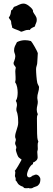

<svg xmlns="http://www.w3.org/2000/svg" viewBox="-20 -914 294 1066"><path d="M204.1 81.1Q204.1 98.1 197.8 107.7Q191.4 117.2 183.1 120.1L167 126Q163.1 128.4 159.7 130.1Q156.2 131.8 147.9 131.8Q145 131.8 143.3 131.6Q141.6 131.3 139.2 129.9Q136.7 129.9 134.5 130.4Q132.3 130.9 130.9 130.9H124Q117.2 130.9 114.5 129.6Q111.8 128.4 110.8 126L109.9 125Q108.9 123 105 121.8Q101.1 120.6 95.9 118.2Q90.8 115.7 85.4 111.6Q80.1 107.4 76.2 100.1Q73.2 92.8 66.9 87.9V75.2Q66.9 72.8 64.9 69.6Q63 66.4 63 62Q63 57.6 64 53.5Q64.9 49.3 64.9 43.9Q64.9 42.5 64.7 40.3Q64.5 38.1 62 35.2Q65.4 31.2 70.3 23.7Q75.2 16.1 80.6 7.1Q85.9 -2 91.1 -11.2Q96.2 -20.5 100.1 -27.8Q93.3 -32.7 87.9 -36.9Q82.5 -41 81.1 -43.9Q79.6 -45.9 77.4 -51.3Q75.2 -56.6 73 -63Q70.8 -69.3 69.3 -75Q67.9 -80.6 67.9 -83Q67.9 -85.9 69.3 -88.4Q70.8 -90.8 70.8 -94.2Q70.8 -101.1 67.4 -106.9Q64 -112.8 64 -118.2Q64 -123.5 65.9 -128.2Q67.9 -132.8 67.9 -138.2Q67.9 -142.6 65.9 -146.5Q64 -150.4 64 -155.8Q64 -165 66.7 -174.6Q69.3 -184.1 72.5 -193.8Q75.7 -203.6 78.4 -213.6Q81.1 -223.6 81.1 -233.9Q81.1 -245.1 80.3 -256.8Q79.6 -268.6 77.1 -279.8Q76.2 -286.6 73.5 -292.5Q70.8 -298.3 70.8 -306.2Q70.8 -313 72.5 -319.6Q74.2 -326.2 74.2 -333Q74.2 -344.2 67.9 -354Q74.2 -363.8 76.2 -376.2Q78.1 -388.7 78.1 -399.9Q78.1 -413.6 75.2 -429.7Q72.3 -445.8 64 -457Q67.9 -472.2 66.4 -487.1Q64.9 -502 64.9 -517.1Q64.9 -526.9 67.9 -538.1Q65.4 -544.9 60.3 -550.3Q55.2 -555.7 55.2 -564Q55.2 -565.4 56.6 -569.3Q58.1 -573.2 60.1 -578.6Q62 -584 63.5 -589.8Q64.9 -595.7 64.9 -601.1Q64.9 -609.9 61.5 -617.7Q58.1 -625.5 58.1 -633.8Q58.1 -647.5 63 -658.2Q67.9 -668.9 74.2 -680.2Q95.7 -690.9 119.1 -690.9Q127.4 -690.9 135.5 -689.7Q143.6 -688.5 151.9 -686Q153.8 -684.6 160.2 -674.8Q166.5 -665 173.1 -653.3Q179.7 -641.6 184.8 -631.3Q189.9 -621.1 189.9 -619.1Q189.9 -606.4 188.5 -594Q187 -581.5 187 -568.8Q187 -558.6 183.6 -549.1Q180.2 -539.6 180.2 -529.8Q180.2 -522.9 180.7 -512.9Q181.2 -502.9 182.1 -491.9Q183.1 -481 184.3 -470.7Q185.5 -460.4 187 -454.1Q187.5 -451.7 189 -448.5Q190.4 -445.3 192.1 -441.9Q193.8 -438.5 195.3 -435.5Q196.8 -432.6 196.8 -431.2Q196.8 -416 191.9 -400.9Q187 -385.7 187 -370.1Q187 -364.7 188.5 -359.6Q189.9 -354.5 189.9 -349.1Q189.9 -338.4 187 -327.4Q184.1 -316.4 184.1 -305.2Q184.1 -292 189.9 -279.8Q187 -274.4 186 -269.3Q185.1 -264.2 185.1 -257.8Q185.1 -236.8 185.5 -215.3Q186 -193.8 186 -171.9Q186 -160.6 187.3 -149.2Q188.5 -137.7 192.9 -127.9Q188.5 -118.2 189.2 -107.4Q189.9 -96.7 189.9 -85.9Q189.9 -82 188.5 -78.4Q187 -74.7 187 -69.8Q187 -62.5 188 -55.4Q189 -48.3 189 -41Q189 -29.8 181.2 -22.5Q173.3 -15.1 163.1 -11.2V-5.9V-2.9Q157.2 -1 151.1 6.1Q145 13.2 140.4 22.5Q135.7 31.7 132.8 41Q129.9 50.3 129.9 56.2Q129.9 62 133.1 66.4Q136.2 70.8 143.1 70.8Q147 70.8 151.4 68.1Q155.8 65.4 159.2 63L162.1 60.1Q170.4 60.1 171.9 57.1L179.2 55.2Q184.1 55.2 188.7 57.6Q193.4 60.1 196.8 64Q200.2 67.9 202.1 72.3Q204.1 76.7 204.1 81.1ZM184.1 -803.2Q184.1 -793.5 179.7 -784.7Q175.3 -775.9 173.8 -767.1Q166.5 -763.2 158 -759.3Q149.4 -755.4 145 -747.1Q142.6 -748 140.6 -748Q138.7 -748 136.2 -748Q125.5 -748 116.2 -743.9Q106.9 -739.7 97.2 -737.8Q85.9 -744.6 73 -748.8Q60.1 -752.9 47.9 -759.8Q46.9 -769 44.4 -775.9Q42 -782.7 42 -792Q42 -798.8 36.1 -804.9Q30.3 -811 28.8 -817.9Q32.7 -821.3 34.9 -826.2Q37.1 -831.1 38.6 -836.4Q40 -841.8 40.5 -847.2Q41 -852.5 42 -856.9Q45.4 -857.4 47.6 -859.6Q49.8 -861.8 51.3 -865Q52.7 -868.2 54.2 -871.1Q55.7 -874 58.1 -876Q65.4 -877.9 71.8 -881.1Q78.1 -884.3 84.2 -887.2Q90.3 -890.1 96.9 -892.1Q103.5 -894 111.8 -894Q118.2 -894 125.5 -890.6Q132.8 -887.2 139.6 -882.1Q146.5 -877 152.3 -871.1Q158.2 -865.2 161.1 -859.9Q163.6 -856.9 163.1 -853.5Q162.6 -850.1 164.1 -847.2Q167 -841.3 170.4 -836.4Q173.8 -831.5 177 -826.9Q180.2 -822.3 182.1 -816.7Q184.1 -811 184.1 -803.2Z"/></svg>

Font: Margarine
Style: Regular
Weight: 400
Designer: Astigmatic (AOETI)
Foundry: Astigmatic (AOETI)
Version: Version 1.000